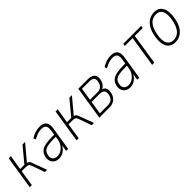

<svg xmlns="http://www.w3.org/2000/svg" viewBox="257 -1568 2649 2649"><g transform="rotate(-45 1581.5 -243.5)"><path d="M45 0 122 -487H164L129 -271H212L391 -487H441L249 -258L240 -269Q267 -264 280 -254.5Q293 -245 301.5 -225.5Q310 -206 323 -168L385 0H340L286 -158Q277 -185 269 -202Q261 -219 246.5 -227Q232 -235 202 -235H123L86 0Z M615 8Q567 8 537 -13.5Q507 -35 496.5 -69Q486 -103 493 -139Q504 -191 535 -221Q566 -251 623 -263Q680 -275 769 -275H806L800 -238H759Q682 -238 636 -229Q590 -220 567 -198Q544 -176 536 -136Q526 -89 549 -60Q572 -31 620 -31Q656 -31 691 -51Q726 -71 751.5 -108.5Q777 -146 785 -198L806 -337Q817 -401 797.5 -428.5Q778 -456 726 -456Q691 -456 653.5 -444.5Q616 -433 571 -406L558 -441Q586 -459 615 -471Q644 -483 673 -489Q702 -495 729 -495Q777 -495 806 -479Q835 -463 846 -429Q857 -395 849 -342L794 0H755L772 -112H778Q761 -72 735.5 -45.5Q710 -19 679 -5.5Q648 8 615 8Z M959 0 1036 -487H1078L1043 -271H1126L1305 -487H1355L1163 -258L1154 -269Q1181 -264 1194 -254.5Q1207 -245 1215.5 -225.5Q1224 -206 1237 -168L1299 0H1254L1200 -158Q1191 -185 1183 -202Q1175 -219 1160.5 -227Q1146 -235 1116 -235H1037L1000 0Z M1403 0 1480 -487H1663Q1713 -487 1743 -471.5Q1773 -456 1783.5 -426Q1794 -396 1784 -352Q1778 -327 1766 -306Q1754 -285 1737 -269.5Q1720 -254 1698 -246L1702 -251Q1743 -240 1757 -208.5Q1771 -177 1759 -124Q1746 -66 1705 -33Q1664 0 1604 0ZM1450 -37H1607Q1651 -37 1679.5 -58.5Q1708 -80 1718 -127Q1729 -180 1709 -204.5Q1689 -229 1640 -229H1480ZM1486 -265H1633Q1676 -265 1704 -289Q1732 -313 1741 -357Q1752 -405 1731.5 -428Q1711 -451 1663 -451H1515Z M2003 8Q1955 8 1925 -13.5Q1895 -35 1884.5 -69Q1874 -103 1881 -139Q1892 -191 1923 -221Q1954 -251 2011 -263Q2068 -275 2157 -275H2194L2188 -238H2147Q2070 -238 2024 -229Q1978 -220 1955 -198Q1932 -176 1924 -136Q1914 -89 1937 -60Q1960 -31 2008 -31Q2044 -31 2079 -51Q2114 -71 2139.5 -108.5Q2165 -146 2173 -198L2194 -337Q2205 -401 2185.5 -428.5Q2166 -456 2114 -456Q2079 -456 2041.5 -444.5Q2004 -433 1959 -406L1946 -441Q1974 -459 2003 -471Q2032 -483 2061 -489Q2090 -495 2117 -495Q2165 -495 2194 -479Q2223 -463 2234 -429Q2245 -395 2237 -342L2182 0H2143L2160 -112H2166Q2149 -72 2123.5 -45.5Q2098 -19 2067 -5.5Q2036 8 2003 8Z M2433 0 2504 -451H2350L2357 -487H2706L2700 -451H2546L2475 0Z M2883 8Q2823 8 2785 -23Q2747 -54 2735.5 -116Q2724 -178 2742 -271Q2754 -329 2776 -371.5Q2798 -414 2827 -441Q2856 -468 2891 -481.5Q2926 -495 2965 -495Q3025 -495 3062 -464Q3099 -433 3110.5 -370.5Q3122 -308 3104 -217Q3092 -158 3070.5 -115.5Q3049 -73 3020.5 -46Q2992 -19 2957 -5.5Q2922 8 2883 8ZM2885 -31Q2925 -31 2960 -50Q2995 -69 3021.5 -113Q3048 -157 3063 -229Q3086 -345 3058 -400.5Q3030 -456 2960 -456Q2920 -456 2885 -437Q2850 -418 2823.5 -375Q2797 -332 2782 -259Q2759 -142 2788 -86.5Q2817 -31 2885 -31Z"/></g></svg>

Font: Nunito Sans 10pt Condensed ExtraLight
Style: Italic
Weight: 250
Width: 3
Italic angle: -9°
Designer: Vernon Adams
Foundry: Vernon Adams
Version: Version 3.101;gftools[0.9.27]